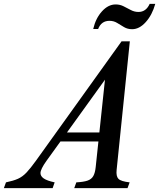

<svg xmlns="http://www.w3.org/2000/svg" viewBox="-126 -976 826 996"><path d="M157.5 -30 147 0H-106L-95 -30Q-56.5 -38 -33 -48.5Q-9.5 -59 11 -80.5Q31.5 -102 61 -143L504.5 -761.5H547.5L479 -94.5Q475.5 -61.5 488.5 -48.2Q501.5 -35 546.5 -30L535.5 0H259L270 -30Q308 -32 328.5 -39.2Q349 -46.5 358.2 -63.2Q367.5 -80 370.5 -110L384.5 -242H187.5L115 -141.5Q84 -98 84 -78Q84 -62 101 -50.2Q118 -38.5 157.5 -30ZM221.5 -289H389.5L418.5 -562.5ZM559.5 -824.5Q536 -824.5 517.8 -835.2Q499.5 -846 481.8 -857Q464 -868 442 -868Q399.5 -868 383 -825.5H357.5Q370.5 -881.5 403 -917.2Q435.5 -953 474 -953Q496.5 -953 515.5 -943.2Q534.5 -933.5 553 -923.8Q571.5 -914 592.5 -914Q631.5 -914 650.5 -956H679.5Q663.5 -898.5 630.2 -861.5Q597 -824.5 559.5 -824.5Z"/></svg>

Font: Libre Caslon Condensed SemiBold Italic
Style: Regular
Weight: 600
Italic angle: -22.583°
Designer: Pablo Impallari, Rodrigo Fuenzalida, Katja Schimmel, Ertekin Erdin
Foundry: Pablo Impallari, Rodrigo Fuenzalida
Version: Version 2.000; ttfautohint (v1.8.4.7-5d5b);gftools[0.9.33]